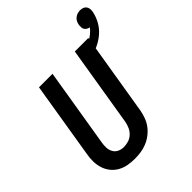

<svg xmlns="http://www.w3.org/2000/svg" viewBox="-242 -1046 1205 1205"><g transform="rotate(-45 360.5 -443.5)"><path d="M255 8Q224 8 194 2.5Q164 -3 138.5 -17.5Q113 -32 94.5 -55Q76 -78 67 -106.5Q58 -135 57.5 -166Q57 -197 63 -228L146 -735H266L180 -212Q176 -190 177 -168.5Q178 -147 188 -129Q198 -111 217 -102Q236 -93 257 -93Q279 -93 300 -99.5Q321 -106 337.5 -121.5Q354 -137 363 -157.5Q372 -178 376 -199L464 -735H584L493 -182Q488 -155 478.5 -129Q469 -103 452 -80Q435 -57 411.5 -39Q388 -21 362 -10.5Q336 0 309 4Q282 8 255 8ZM507 -634 490 -692Q511 -697 531.5 -703.5Q552 -710 571 -720Q590 -730 607.5 -744Q625 -758 638 -776Q628 -777 619.5 -782Q611 -787 605.5 -795Q600 -803 599.5 -813.5Q599 -824 600 -834Q602 -847 607.5 -858.5Q613 -870 623 -878.5Q633 -887 645.5 -891Q658 -895 670 -895Q682 -895 693.5 -891Q705 -887 712 -878Q719 -869 720.5 -857Q722 -845 720 -833Q713 -796 694 -761.5Q675 -727 645 -701.5Q615 -676 579.5 -660Q544 -644 507 -634Z"/></g></svg>

Font: Zed Sans Extended
Style: Bold Italic
Weight: 700
Width: 7
Italic angle: -9°
Designer: Belleve Invis
Foundry: Belleve Invis
Version: Version 1.0.0; ttfautohint (v1.8.4)